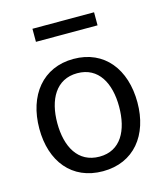

<svg xmlns="http://www.w3.org/2000/svg" viewBox="-110 -813 788 909"><g transform="rotate(-15 283.5 -359.0)"><path d="M283 10C435 10 524 -103 524 -263C524 -425 436 -540 284 -540C134 -540 43 -426 43 -262C43 -102 131 10 283 10ZM285 -61C179 -61 132 -151 132 -266C132 -380 179 -470 284 -470C388 -470 435 -381 435 -266C435 -150 389 -61 285 -61ZM134 -728V-664H436V-728Z"/></g></svg>

Font: Cheyenne Sans
Style: Regular
Weight: 400
Designer: The Public Sans project authors (U.S. Web Design System), Libre Franklin designed by Pablo Impallari and Rodrigo Fuenzal
Foundry: The Cheyenne Sans Project Authors
Version: Version 2.007